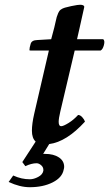

<svg xmlns="http://www.w3.org/2000/svg" viewBox="-20 -593 456 802"><path d="M123 -118.2 184.1 -381.8H108.9Q103 -381.8 103 -383.8Q103 -393.6 107.9 -409.2Q111.8 -425.3 136.2 -425.8L193.8 -429.2L207 -479Q209 -485.8 211.9 -500.5Q214.8 -515.1 217 -522Q219.2 -528.8 223.1 -538.3Q227.1 -547.9 234.1 -553Q241.2 -558.1 251 -561Q266.1 -564.9 277.1 -567.4Q288.1 -569.8 302 -572Q315.9 -574.2 324 -572Q332 -569.8 332 -564Q332 -563 312 -474.1L301.8 -429.2H411.1Q418.9 -423.3 414.1 -404.8Q409.2 -386.2 399.9 -381.8H292L231.9 -127Q225.1 -98.1 225.1 -84Q225.1 -65.9 235.8 -65.9Q244.6 -65.9 266.4 -79.3Q288.1 -92.8 306.2 -112.8Q314.9 -112.8 323.5 -103.5Q332 -94.2 335 -85Q257.8 -0.5 185.5 8.8L160.2 49.8H168Q204.1 49.8 226.1 64.5Q248 79.1 248 104Q248 108.9 246.1 115.2Q240.2 148.4 200.2 168.7Q160.2 189 104 189Q63 189 16.1 167L35.2 140.1Q70.3 156.2 105 155.8Q121.1 155.8 139.6 146Q158.2 136.2 161.1 120.1V116.2Q161.1 105 151.6 96.9Q142.1 88.9 132.8 88.9Q111.8 88.9 85.9 101.1L73.2 84L128.9 -1.5Q113.3 -16.1 113.3 -46.9Q113.3 -76.2 123 -118.2Z"/></svg>

Font: Linux Libertine O
Style: Semibold Italic
Weight: 600
Italic angle: -11.5°
Designer: Philipp H. Poll
Foundry: Philipp H. Poll
Version: Version 5.1.2